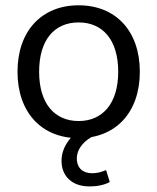

<svg xmlns="http://www.w3.org/2000/svg" viewBox="-20 -505 585 714"><path d="M272.5 8.8C410.8 8.8 500 -87.3 500 -238.2C500 -389.2 410.8 -485.3 272.5 -485.3C134.3 -485.3 45.1 -389.2 45.1 -238.2C45.1 -87.3 134.3 8.8 272.5 8.8ZM272.5 -54.9C182.4 -54.9 125.5 -120.6 125.5 -238.2C125.5 -356.9 182.4 -421.6 272.5 -421.6C361.8 -421.6 419.6 -356.9 419.6 -238.2C419.6 -120.6 361.8 -54.9 272.5 -54.9ZM311.8 188.2C344.1 188.2 369.6 182.4 388.2 171.6L374.5 127.5C355.9 135.3 340.2 139.2 322.5 139.2C290.2 139.2 265.7 121.6 265.7 84.3C265.7 44.1 300 12.7 330.4 0L302 -35.3C244.1 -7.8 208.8 41.2 208.8 93.1C208.8 151 249 188.2 311.8 188.2Z"/></svg>

Font: LL Pando Sans
Style: Regular
Weight: 400
Designer: Joshua Smith
Foundry: Joshua Smith
Version: Version 1.000;Glyphs 3.2.1 (3258)